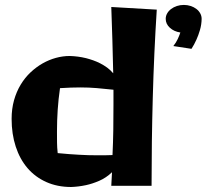

<svg xmlns="http://www.w3.org/2000/svg" viewBox="-20 -745 834 775"><path d="M612.8 -706.1Q601.6 -531.2 596.7 -351.8Q591.8 -172.4 591.8 4.9H429.2L432.1 -49.8Q408.7 -27.3 380.4 -15.1Q352.1 -2.9 326.7 2.4Q296.9 8.8 267.1 9.8Q211.4 9.8 166.7 -10.3Q122.1 -30.3 91.1 -66.4Q60.1 -102.5 43.5 -153.3Q26.9 -204.1 26.9 -265.1Q26.9 -305.7 36.6 -340.3Q46.4 -375 63.5 -403.3Q80.6 -431.6 103.5 -453.1Q126.5 -474.6 152.3 -489.3Q178.2 -503.9 206.1 -511.5Q233.9 -519 261.2 -519Q294.9 -518.1 327.1 -510.3Q340.8 -506.8 355.5 -501.7Q370.1 -496.6 384.5 -489.3Q398.9 -481.9 412.4 -472.2Q425.8 -462.4 437 -449.2Q435.5 -517.1 433.6 -583.7Q431.6 -650.4 429.2 -716.8ZM373 -118.2Q386.7 -118.2 402.1 -118.2Q417.5 -118.2 434.1 -119.1Q436.5 -169.4 437.3 -220.5Q438 -271.5 438 -323.2V-382.8Q401.4 -386.7 370.4 -389.4Q339.4 -392.1 304.2 -392.1Q285.6 -392.1 265.9 -391.4Q246.1 -390.6 222.2 -389.2Q215.8 -345.2 212.9 -301.8Q210 -258.3 210 -213.9Q210 -191.9 210.2 -170.4Q210.4 -148.9 212.9 -127Q237.3 -124.5 258.1 -123Q278.8 -121.6 298.1 -120.4Q317.4 -119.1 335.7 -118.7Q354 -118.2 373 -118.2ZM793.9 -668.9Q793.5 -645.5 787.1 -623.8Q780.8 -602.1 772.9 -585Q764.2 -565.4 752.9 -547.9L679.7 -559.1Q690.9 -573.2 697.5 -587.6Q704.1 -602.1 708 -613.8Q682.1 -617.7 665.5 -633.1Q648.9 -648.4 648.9 -668.9Q648.9 -680.7 654.8 -690.9Q660.6 -701.2 670.7 -708.7Q680.7 -716.3 693.8 -720.7Q707 -725.1 722.2 -725.1Q736.8 -725.1 750 -720.7Q763.2 -716.3 772.9 -708.7Q782.7 -701.2 788.3 -690.9Q793.9 -680.7 793.9 -668.9Z"/></svg>

Font: Galindo
Style: Regular
Weight: 400
Version: Version 1.000